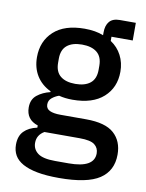

<svg xmlns="http://www.w3.org/2000/svg" viewBox="-90 -668 717 943"><g transform="rotate(10 268.5 -196.0)"><path d="M534 49Q534 130 472 171Q410 212 270 212Q206 212 161.5 203.5Q117 195 88.5 179Q60 163 47 140Q34 117 34 87Q34 44 57.5 20Q81 -4 123 -13V-24Q64 -43 64 -104Q64 -144 91 -165.5Q118 -187 156 -196V-200Q110 -222 85.5 -261.5Q61 -301 61 -354Q61 -434 114.5 -483Q168 -532 268 -532Q323 -532 362 -516V-530Q362 -565 378.5 -584.5Q395 -604 430 -604H510V-516H404V-495Q439 -472 458 -435.5Q477 -399 477 -354Q477 -275 423 -226.5Q369 -178 269 -178Q231 -178 201 -186Q181 -179 166 -166.5Q151 -154 151 -134Q151 -113 170 -104Q189 -95 224 -95H352Q448 -95 491 -56.5Q534 -18 534 49ZM432 61Q432 34 411.5 18Q391 2 337 2H161Q125 23 125 62Q125 94 150.5 113.5Q176 133 237 133H305Q432 133 432 61ZM269 -257Q317 -257 343.5 -278.5Q370 -300 370 -345V-365Q370 -410 343.5 -431.5Q317 -453 269 -453Q221 -453 194.5 -431.5Q168 -410 168 -365V-345Q168 -300 194.5 -278.5Q221 -257 269 -257Z"/></g></svg>

Font: IBM Plex Sans Devanagari Medium
Style: Regular
Weight: 500
Designer: Mike Abbink, Paul van der Laan, Pieter van Rosmalen, Erin McLaughlin
Foundry: Bold Monday
Version: Version 1.1